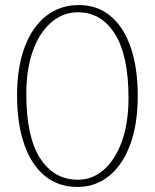

<svg xmlns="http://www.w3.org/2000/svg" viewBox="-20 -729 612 759"><path d="M291.5 -709Q365.5 -709 417.5 -665.2Q469.5 -621.5 497 -541.2Q524.5 -461 524.5 -350Q524.5 -237.5 494.5 -157Q464.5 -76.5 411 -33.2Q357.5 10 286.5 10Q210.5 10 157.2 -33.8Q104 -77.5 75.8 -158.5Q47.5 -239.5 47.5 -351.5Q47.5 -463.5 77.8 -543.5Q108 -623.5 162.8 -666.2Q217.5 -709 291.5 -709ZM488 -342Q488 -510 434 -595.2Q380 -680.5 289 -680.5Q229 -680.5 182.8 -640.8Q136.5 -601 110.2 -528.5Q84 -456 84 -358Q84 -187.5 138.8 -103Q193.5 -18.5 288.5 -18.5Q345.5 -18.5 390.5 -58Q435.5 -97.5 461.8 -170Q488 -242.5 488 -342Z"/></svg>

Font: Fraunces 72pt S100 Thin
Style: Regular
Weight: 100
Version: Version 1.000; ttfautohint (v1.8.3)